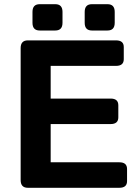

<svg xmlns="http://www.w3.org/2000/svg" viewBox="-20 -892 665 912"><path d="M168.5 -747.1Q134.3 -747.1 134.3 -783.7V-835.4Q134.3 -872.1 168.5 -872.1H242.7Q276.9 -872.1 276.9 -835.4V-783.7Q276.9 -747.1 242.7 -747.1ZM416.5 -747.1Q382.3 -747.1 382.3 -783.7V-835.4Q382.3 -872.1 416.5 -872.1H490.7Q524.9 -872.1 524.9 -835.4V-783.7Q524.9 -747.1 490.7 -747.1ZM112.3 0Q78.1 0 78.1 -36.6V-663.6Q78.1 -700.2 112.3 -700.2H531.2Q567.9 -700.2 567.9 -668.5V-610.8Q567.9 -579.1 531.2 -579.1H220.7V-423.8H505.4Q542 -423.8 542 -392.1V-334.5Q542 -302.7 505.4 -302.7H220.7V-121.1H546.9Q583.5 -121.1 583.5 -89.4V-31.7Q583.5 0 546.9 0Z"/></svg>

Font: Istok Web
Style: Bold
Weight: 700
Designer: Andrey V. Panov
Foundry: Andrey V. Panov
Version: Version 1.0.2g